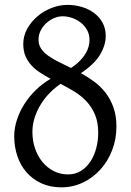

<svg xmlns="http://www.w3.org/2000/svg" viewBox="-20 -764 543 798"><path d="M240.2 -696.3Q222.2 -696.3 204.3 -688.5Q186.5 -680.7 172.1 -667.5Q157.7 -654.3 148.9 -636.7Q140.1 -619.1 140.1 -599.1Q140.1 -577.6 151.1 -561.5Q162.1 -545.4 180.9 -532Q199.7 -518.6 224.1 -506.6Q248.5 -494.6 275.4 -481.4Q297.9 -496.6 312.5 -511.7Q327.1 -526.9 335.9 -541.7Q344.7 -556.6 348.4 -570.8Q352.1 -585 352.1 -597.7Q352.1 -621.1 341.8 -639.4Q331.5 -657.7 315.2 -670.4Q298.8 -683.1 279.1 -689.7Q259.3 -696.3 240.2 -696.3ZM388.2 -211.9Q388.2 -255.9 374.8 -287.6Q361.3 -319.3 339.4 -342.8Q317.4 -366.2 289.3 -383.3Q261.2 -400.4 231.9 -415.5Q209.5 -400.4 188.2 -379.2Q167 -357.9 150.6 -332Q134.3 -306.2 124.5 -276.4Q114.7 -246.6 114.7 -215.3Q114.7 -178.2 126 -146Q137.2 -113.8 157 -90.1Q176.8 -66.4 203.9 -52.7Q231 -39.1 262.7 -39.1Q293.5 -39.1 316.9 -54Q340.3 -68.8 356.2 -93.3Q372.1 -117.7 380.1 -148.7Q388.2 -179.7 388.2 -211.9ZM419.4 -614.3Q419.4 -576.2 395.8 -536.6Q372.1 -497.1 316.4 -460Q344.7 -444.3 371.3 -424.8Q397.9 -405.3 418.5 -378.9Q439 -352.5 451.4 -317.9Q463.9 -283.2 463.9 -237.8Q463.9 -185.1 445.8 -138.9Q427.7 -92.8 396.7 -58.8Q365.7 -24.9 324.2 -5.1Q282.7 14.6 235.4 14.6Q188 14.6 151.4 -2.4Q114.7 -19.5 89.8 -48.3Q64.9 -77.1 52 -115.7Q39.1 -154.3 39.1 -197.3Q39.1 -231.4 50.3 -265.9Q61.5 -300.3 81.5 -331.8Q101.6 -363.3 129.4 -390.4Q157.2 -417.5 190.4 -436.5Q167.5 -448.7 146.7 -462.2Q126 -475.6 110.4 -492.7Q94.7 -509.8 85.7 -531.2Q76.7 -552.7 76.7 -581.1Q76.7 -614.7 93 -644.3Q109.4 -673.8 135.5 -696Q161.6 -718.3 194.6 -731Q227.5 -743.7 260.7 -743.7Q290.5 -743.7 319.1 -735.4Q347.7 -727.1 370.1 -710.7Q392.6 -694.3 406 -670.2Q419.4 -646 419.4 -614.3Z"/></svg>

Font: Noto Serif Devanagari
Style: Regular
Weight: 400
Designer: Monotype Design Team
Foundry: Monotype Imaging Inc.
Version: Version 1.01